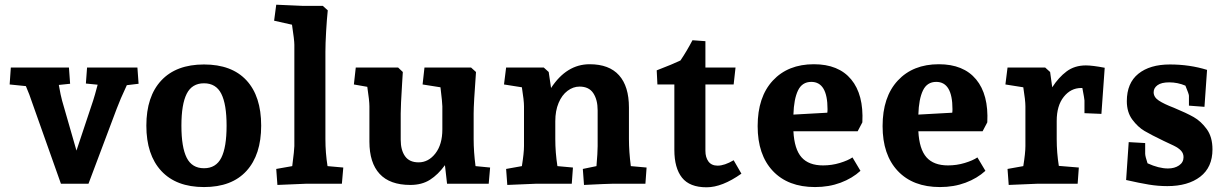

<svg xmlns="http://www.w3.org/2000/svg" viewBox="-20 -781 5220 816"><path d="M90 -415 21 -422 26 -494H273L278 -425L230 -420Q238 -374 244 -353L305 -141L376 -354Q382 -372 395 -421L345 -426L350 -494H564L569 -425L519 -419Q490 -357 476 -319L356 0H239L117 -344Q106 -378 90 -415Z M602 -247Q602 -371 665.5 -439Q729 -507 847 -507Q965 -507 1027.5 -439.5Q1090 -372 1090 -247Q1090 -123 1027.5 -54.5Q965 14 847 14Q729 14 665.5 -54.5Q602 -123 602 -247ZM943 -247Q943 -338 920.5 -382.5Q898 -427 847 -427Q796 -427 773.5 -382.5Q751 -338 751 -247Q751 -155 773.5 -110.5Q796 -66 847 -66Q898 -66 920.5 -110.5Q943 -155 943 -247Z M1154 -63 1222 -75Q1231 -145 1231 -160V-591Q1231 -610 1221 -676L1145 -693L1154 -761L1268 -756H1352L1373 -737Q1369 -699 1366 -647Q1363 -595 1363 -561V-190Q1363 -131 1372 -75L1439 -69L1433 0H1278L1159 5Z M1550 -179V-329Q1550 -353 1541 -412L1484 -422L1492 -494H1672L1692 -475L1689 -427Q1683 -331 1683 -299V-187Q1683 -143 1701.5 -117Q1720 -91 1759 -91Q1801 -91 1830.5 -129Q1860 -167 1860 -231V-329Q1860 -344 1852 -410L1776 -422L1784 -494H1982L2003 -475Q1993 -340 1993 -299V-190Q1993 -136 2001 -75L2063 -69L2057 0H1880L1871 -79Q1842 -39 1807.5 -17Q1773 5 1724 5Q1637 5 1593.5 -42Q1550 -89 1550 -179Z M2131 -63 2198 -75Q2207 -131 2207 -160V-329Q2207 -354 2198 -410L2122 -422L2131 -494H2291L2312 -475L2322 -407Q2388 -508 2486 -508Q2569 -508 2611 -461Q2653 -414 2653 -324V-190Q2653 -137 2661 -75L2728 -69L2723 0H2580Q2562 0 2462 5L2457 -63L2515 -75Q2520 -133 2520 -160V-312Q2520 -357 2501.5 -385Q2483 -413 2443 -413Q2416 -413 2392 -395Q2368 -377 2354 -343.5Q2340 -310 2340 -266V-190Q2340 -133 2349 -75L2415 -69L2410 0H2255L2136 5Z M2846 -144V-422H2774L2771 -482Q2841 -509 2872 -524Q2899 -564 2923 -610L2978 -606V-494H3106L3098 -422H2978V-140Q2978 -112 2991 -94.5Q3004 -77 3030 -77Q3059 -77 3098 -100L3131 -43Q3049 15 2983 15Q2911 15 2878.5 -26Q2846 -67 2846 -144Z M3200 -245Q3200 -369 3264.5 -438.5Q3329 -508 3439 -508Q3544 -508 3597.5 -443.5Q3651 -379 3645 -261L3625 -223H3352Q3356 -147 3386.5 -112.5Q3417 -78 3478 -78Q3515 -78 3549.5 -88.5Q3584 -99 3603 -112L3637 -55Q3602 -23 3552.5 -4.5Q3503 14 3444 14Q3329 14 3264.5 -54.5Q3200 -123 3200 -245ZM3496 -302Q3497 -307 3497 -317Q3497 -433 3428 -433Q3389 -433 3371.5 -396.5Q3354 -360 3352 -294Z M3731 -245Q3731 -369 3795.5 -438.5Q3860 -508 3970 -508Q4075 -508 4128.5 -443.5Q4182 -379 4176 -261L4156 -223H3883Q3887 -147 3917.5 -112.5Q3948 -78 4009 -78Q4046 -78 4080.5 -88.5Q4115 -99 4134 -112L4168 -55Q4133 -23 4083.5 -4.5Q4034 14 3975 14Q3860 14 3795.5 -54.5Q3731 -123 3731 -245ZM4027 -302Q4028 -307 4028 -317Q4028 -433 3959 -433Q3920 -433 3902.5 -396.5Q3885 -360 3883 -294Z M4262 -63 4329 -75Q4338 -131 4338 -160V-329Q4338 -354 4329 -410L4253 -422L4262 -494H4422L4443 -475L4452 -410Q4479 -452 4513 -477.5Q4547 -503 4595 -503Q4623 -503 4675 -493L4661 -297L4589 -300V-354Q4589 -360 4580 -407H4575Q4531 -407 4501 -369.5Q4471 -332 4471 -267V-190Q4471 -132 4480 -76L4565 -69L4560 0H4386L4267 5Z M4766 -16 4777 -177 4847 -173V-128Q4847 -117 4857 -87Q4905 -65 4944 -65Q4972 -65 4991 -78Q5010 -91 5010 -113Q5010 -129 4999.5 -140.5Q4989 -152 4968.5 -162Q4948 -172 4926 -182Q4872 -208 4844 -224.5Q4816 -241 4792.5 -272.5Q4769 -304 4769 -351Q4769 -428 4818 -467.5Q4867 -507 4952 -507Q5036 -507 5110 -484L5099 -327L5033 -332V-374Q5033 -381 5018 -417Q4985 -431 4949 -431Q4916 -431 4899.5 -419Q4883 -407 4883 -389Q4883 -368 4905 -353.5Q4927 -339 4969 -323Q5022 -301 5053 -283.5Q5084 -266 5108.5 -232.5Q5133 -199 5133 -146Q5133 -70 5081 -30Q5029 10 4941 10Q4902 10 4862.5 3.5Q4823 -3 4766 -16Z"/></svg>

Font: Andada Pro ExtraBold
Style: Regular
Weight: 800
Designer: Carolina Giovagnoli
Foundry: Huerta Tipografica
Version: Version 3.005; ttfautohint (v1.8.4)